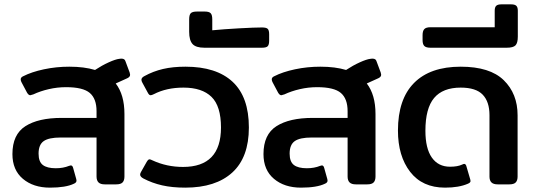

<svg xmlns="http://www.w3.org/2000/svg" viewBox="-20 -846 2455 881"><path d="M37 -139Q37 -229 96.5 -267Q156 -305 263 -305H423V-336Q423 -393 392 -419.5Q361 -446 283 -446Q243 -446 204 -437Q165 -428 133 -413Q121 -409 119 -409Q111 -409 104 -421L79 -468Q75 -475 75 -482Q75 -491 86 -496Q125 -516 181.5 -528Q238 -540 298 -540Q366 -540 416 -525Q448 -546 479 -560Q510 -574 527 -576L536 -577Q545 -577 549.5 -574Q554 -571 556 -564L575 -513Q577 -505 577 -503Q577 -493 564 -487L511 -463Q551 -411 551 -323V-36Q551 -18 542.5 -9Q534 0 513 0H461Q441 0 432 -9Q423 -18 423 -36V-215H258Q204 -215 180.5 -198.5Q157 -182 157 -141Q157 -104 176.5 -89Q196 -74 236 -74Q270 -74 297 -85L305 -87Q313 -87 316 -74L330 -24Q331 -21 331 -17Q331 -8 319 -3Q282 15 209 15Q133 15 85 -25.5Q37 -66 37 -139Z M638 -27Q623 -35 623 -45Q623 -50 627 -57L653 -103Q660 -115 666 -115Q670 -115 680 -110Q745 -80 820 -80Q994 -80 994 -261Q994 -359 950.5 -401.5Q907 -444 822 -444Q744 -444 686 -414Q676 -409 671 -409Q664 -409 658 -421L633 -467Q629 -474 629 -480Q629 -490 643 -497Q683 -519 728 -529.5Q773 -540 831 -540Q973 -540 1047.5 -470.5Q1122 -401 1122 -261Q1122 -124 1046 -54.5Q970 15 830 15Q770 15 724 4.5Q678 -6 638 -27Z M848 -700V-757Q848 -778 855.5 -785.5Q863 -793 884 -793H920Q939 -793 946.5 -785.5Q954 -778 954 -757V-707Q1005 -712 1076.5 -716Q1148 -720 1182 -720Q1202 -720 1208.5 -713.5Q1215 -707 1215 -689V-659Q1215 -641 1208.5 -634Q1202 -627 1182 -627H918Q879 -627 863.5 -644Q848 -661 848 -700Z M1189 -139Q1189 -229 1248.5 -267Q1308 -305 1415 -305H1575V-336Q1575 -393 1544 -419.5Q1513 -446 1435 -446Q1395 -446 1356 -437Q1317 -428 1285 -413Q1273 -409 1271 -409Q1263 -409 1256 -421L1231 -468Q1227 -475 1227 -482Q1227 -491 1238 -496Q1277 -516 1333.5 -528Q1390 -540 1450 -540Q1518 -540 1568 -525Q1600 -546 1631 -560Q1662 -574 1679 -576L1688 -577Q1697 -577 1701.5 -574Q1706 -571 1708 -564L1727 -513Q1729 -505 1729 -503Q1729 -493 1716 -487L1663 -463Q1703 -411 1703 -323V-36Q1703 -18 1694.5 -9Q1686 0 1665 0H1613Q1593 0 1584 -9Q1575 -18 1575 -36V-215H1410Q1356 -215 1332.5 -198.5Q1309 -182 1309 -141Q1309 -104 1328.5 -89Q1348 -74 1388 -74Q1422 -74 1449 -85L1457 -87Q1465 -87 1468 -74L1482 -24Q1483 -21 1483 -17Q1483 -8 1471 -3Q1434 15 1361 15Q1285 15 1237 -25.5Q1189 -66 1189 -139Z M1806 -247Q1806 -391 1880 -465.5Q1954 -540 2094 -540Q2228 -540 2291.5 -478Q2355 -416 2355 -317V-36Q2355 -18 2346.5 -9Q2338 0 2317 0H2264Q2244 0 2235 -9Q2226 -18 2226 -36V-318Q2226 -379 2195 -411.5Q2164 -444 2094 -444Q2012 -444 1972 -396.5Q1932 -349 1932 -246Q1932 -165 1961.5 -123Q1991 -81 2045 -81Q2080 -81 2101 -91Q2107 -94 2110 -94Q2118 -94 2121 -80L2138 -22Q2139 -19 2139 -15Q2139 -8 2127 -3Q2086 15 2022 15Q1918 15 1862 -57.5Q1806 -130 1806 -247Z M1919 -662V-685Q1919 -704 1927 -712.5Q1935 -721 1955 -721H2250V-797Q2250 -813 2257 -819.5Q2264 -826 2280 -826H2326Q2342 -826 2349 -819.5Q2356 -813 2356 -797V-678Q2356 -649 2345.5 -638Q2335 -627 2305 -627H1955Q1935 -627 1927 -635Q1919 -643 1919 -662Z"/></svg>

Font: Mitr
Style: Regular
Weight: 400
Designer: Thanarat Vachiruckul
Foundry: Cadson Demak
Version: Version 1.003